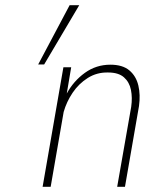

<svg xmlns="http://www.w3.org/2000/svg" viewBox="-20 -719 642 739"><path d="M485 -308 431 0H461L515 -311Q521 -354 512.5 -390Q504 -426 478 -448Q452 -470 405 -470Q350 -470 306.5 -438.5Q263 -407 237 -359L254 -460H224L144 0H175L225 -288Q236 -327 259.5 -362Q283 -397 318 -419Q353 -441 396 -440Q436 -440 457 -421.5Q478 -403 484 -373Q490 -343 485 -308ZM248 -699 127 -471H150L285 -699Z"/></svg>

Font: Jost* 200 Thin Italic
Style: Italic
Weight: 200
Italic angle: -10°
Version: Version 3.200; ttfautohint (v0.97) -l 8 -r 50 -G 200 -x 14 -